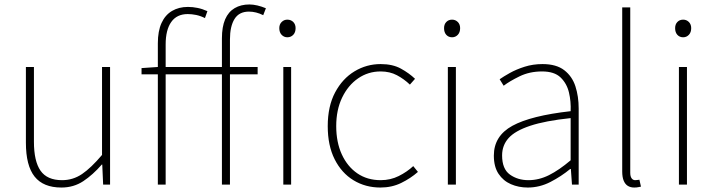

<svg xmlns="http://www.w3.org/2000/svg" viewBox="-20 -827 3201 860"><path d="M255 13Q174 13 135 -36Q96 -85 96 -188V-527H132V-192Q132 -105 161.5 -62.5Q191 -20 258 -20Q307 -20 347.5 -47.5Q388 -75 437 -133V-527H473V0H442L438 -90H436Q396 -44 353 -15.5Q310 13 255 13Z M687 0V-633Q687 -688 703.5 -724Q720 -760 750.5 -778Q781 -796 822 -796Q843 -796 865 -791.5Q887 -787 909 -777L898 -746Q878 -756 858.5 -760Q839 -764 821 -764Q772 -764 747 -728.5Q722 -693 722 -628V0ZM974 0V-655Q974 -707 988.5 -740.5Q1003 -774 1031 -790.5Q1059 -807 1097 -807Q1114 -807 1133 -802.5Q1152 -798 1171 -790L1159 -759Q1127 -775 1095 -775Q1051 -775 1030.5 -742Q1010 -709 1010 -650V0ZM614 -494V-522L687 -527H1134V-494ZM1249 0V-527H1284V0ZM1267 -660Q1252 -660 1241.5 -671Q1231 -682 1231 -701Q1231 -718 1241.5 -728.5Q1252 -739 1267 -739Q1283 -739 1293.5 -728.5Q1304 -718 1304 -701Q1304 -682 1293.5 -671Q1283 -660 1267 -660Z M1684 13Q1617 13 1563.5 -19.5Q1510 -52 1479 -113.5Q1448 -175 1448 -262Q1448 -351 1481 -413Q1514 -475 1568 -507.5Q1622 -540 1685 -540Q1739 -540 1776 -519.5Q1813 -499 1839 -474L1816 -448Q1790 -473 1758 -490Q1726 -507 1685 -507Q1629 -507 1584 -476Q1539 -445 1512.5 -390Q1486 -335 1486 -262Q1486 -190 1511 -135.5Q1536 -81 1580.5 -50.5Q1625 -20 1685 -20Q1729 -20 1766 -38.5Q1803 -57 1831 -83L1852 -57Q1819 -28 1777 -7.5Q1735 13 1684 13Z M1986 0V-527H2022V0ZM2005 -660Q1989 -660 1979 -671Q1969 -682 1969 -701Q1969 -718 1979 -728.5Q1989 -739 2005 -739Q2020 -739 2030.5 -728.5Q2041 -718 2041 -701Q2041 -682 2030.5 -671Q2020 -660 2005 -660Z M2344 13Q2303 13 2268.5 -2Q2234 -17 2213 -48.5Q2192 -80 2192 -130Q2192 -218 2275 -263.5Q2358 -309 2536 -329Q2538 -372 2528.5 -412.5Q2519 -453 2491 -480Q2463 -507 2408 -507Q2352 -507 2307 -485Q2262 -463 2236 -443L2218 -472Q2235 -484 2263.5 -500Q2292 -516 2329.5 -528Q2367 -540 2410 -540Q2472 -540 2507.5 -512.5Q2543 -485 2557.5 -440Q2572 -395 2572 -341V0H2542L2537 -70H2534Q2494 -37 2445.5 -12Q2397 13 2344 13ZM2347 -20Q2394 -20 2439 -42.5Q2484 -65 2536 -109V-298Q2422 -286 2354.5 -263.5Q2287 -241 2258 -208.5Q2229 -176 2229 -131Q2229 -70 2264 -45Q2299 -20 2347 -20Z M2821 13Q2804 13 2792 5.5Q2780 -2 2773.5 -18Q2767 -34 2767 -59V-794H2803V-53Q2803 -37 2809 -28.5Q2815 -20 2825 -20Q2828 -20 2832 -20.5Q2836 -21 2844 -22L2851 9Q2844 10 2838 11.5Q2832 13 2821 13Z M3021 0V-527H3057V0ZM3040 -660Q3024 -660 3014 -671Q3004 -682 3004 -701Q3004 -718 3014 -728.5Q3024 -739 3040 -739Q3055 -739 3065.5 -728.5Q3076 -718 3076 -701Q3076 -682 3065.5 -671Q3055 -660 3040 -660Z"/></svg>

Font: Noto Sans TC
Style: Regular
Weight: 100
Designer: Ryoko NISHIZUKA 西塚涼子 (kana, bopomofo & ideographs); Paul D. Hunt (Latin, Greek & Cyrillic); Sandoll Communications 산돌커뮤니
Foundry: Adobe
Version: Version 2.004;hotconv 1.0.118;makeotfexe 2.5.65603